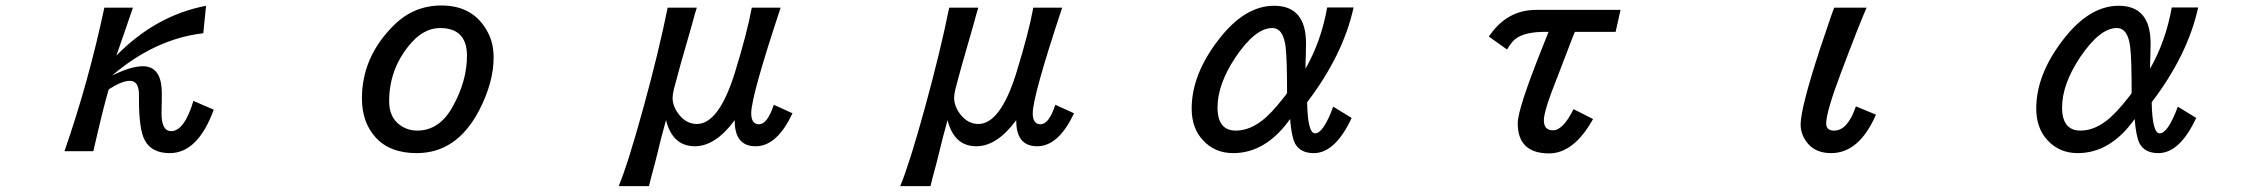

<svg xmlns="http://www.w3.org/2000/svg" viewBox="-20 -541 8040 682"><path d="M209 -3.9Q294.9 -251 350.6 -513.7H452.1L430.7 -451.2L393.6 -343.8Q533.2 -486.3 711.9 -520.5L702.1 -422.9Q531.2 -403.3 377.9 -272.5Q445.3 -305.7 487.3 -305.7Q554.7 -305.7 554.7 -210Q554.7 -203.1 554.7 -188.5Q553.7 -160.2 553.7 -138.7Q553.7 -75.2 587.9 -75.2Q634.8 -75.2 667 -182.6L739.3 -151.4Q682.6 2.9 583 2.9Q518.6 2.9 494.1 -43Q473.6 -81.1 473.6 -187.5V-204.1Q473.6 -253.9 441.4 -253.9Q413.1 -253.9 366.2 -223.6Q348.6 -166 311.5 -3.9Z M1547.9 -521.5Q1662.1 -521.5 1711.9 -427.7Q1733.4 -388.7 1733.4 -336.9Q1733.4 -248 1681.6 -148.4Q1602.5 2.9 1460 2.9Q1364.3 2.9 1313.5 -53.7Q1265.6 -107.4 1265.6 -191.4Q1265.6 -339.8 1379.9 -452.1Q1450.2 -521.5 1547.9 -521.5ZM1543 -441.4Q1482.4 -441.4 1431.6 -377.9Q1362.3 -292 1362.3 -181.6Q1362.3 -129.9 1393.6 -102.5Q1422.9 -77.1 1461.9 -77.1Q1541 -77.1 1587.9 -162.1Q1638.7 -252.9 1638.7 -342.8Q1638.7 -441.4 1543 -441.4Z M2285.2 120.1H2177.7Q2210.9 40 2265.6 -159.2Q2320.3 -358.4 2351.6 -513.7H2455.1L2448.2 -491.2L2437.5 -452.1Q2390.6 -291 2374 -225.6Q2369.1 -205.1 2369.1 -193.4Q2369.1 -162.1 2393.6 -131.8Q2419.9 -100.6 2455.1 -100.6Q2533.2 -100.6 2589.8 -281.2Q2633.8 -423.8 2650.4 -513.7H2752.9Q2648.4 -199.2 2648.4 -138.7Q2648.4 -99.6 2675.8 -99.6Q2706.1 -99.6 2728.5 -168.9L2794.9 -138.7Q2740.2 -21.5 2664.1 -21.5Q2588.9 -21.5 2589.8 -114.3Q2521.5 -21.5 2448.2 -21.5Q2369.1 -21.5 2345.7 -114.3L2329.1 -52.7L2307.6 34.2L2293 88.9Z M3285.2 120.1H3177.7Q3210.9 40 3265.6 -159.2Q3320.3 -358.4 3351.6 -513.7H3455.1L3448.2 -491.2L3437.5 -452.1Q3390.6 -291 3374 -225.6Q3369.1 -205.1 3369.1 -193.4Q3369.1 -162.1 3393.6 -131.8Q3419.9 -100.6 3455.1 -100.6Q3533.2 -100.6 3589.8 -281.2Q3633.8 -423.8 3650.4 -513.7H3752.9Q3648.4 -199.2 3648.4 -138.7Q3648.4 -99.6 3675.8 -99.6Q3706.1 -99.6 3728.5 -168.9L3794.9 -138.7Q3740.2 -21.5 3664.1 -21.5Q3588.9 -21.5 3589.8 -114.3Q3521.5 -21.5 3448.2 -21.5Q3369.1 -21.5 3345.7 -114.3L3329.1 -52.7L3307.6 34.2L3293 88.9Z M4781.2 -122.1Q4722.7 2.9 4646.5 2.9Q4598.6 2.9 4580.1 -31.2Q4567.4 -55.7 4562.5 -118.2Q4476.6 2.9 4360.4 2.9Q4294.9 2.9 4252.9 -43Q4212.9 -85.9 4212.9 -155.3Q4212.9 -277.3 4309.6 -401.4Q4401.4 -520.5 4505.9 -520.5Q4619.1 -520.5 4619.1 -386.7Q4619.1 -375 4618.2 -339.8Q4617.2 -325.2 4617.2 -296.9Q4672.9 -394.5 4694.3 -514.6H4788.1Q4751 -345.7 4623 -177.7Q4625 -67.4 4651.4 -67.4Q4680.7 -67.4 4715.8 -162.1ZM4551.8 -210.9Q4551.8 -328.1 4546.9 -372.1Q4539.1 -441.4 4499 -441.4Q4438.5 -441.4 4368.2 -336.9Q4304.7 -241.2 4304.7 -159.2Q4304.7 -77.1 4370.1 -77.1Q4423.8 -77.1 4476.6 -124Q4497.1 -142.6 4517.6 -167Q4551.8 -208 4551.8 -210.9Z M5574.2 -427.7 5569.3 -416 5564.5 -404.3Q5538.1 -334 5511.7 -266.6Q5463.9 -147.5 5463.9 -114.3Q5463.9 -78.1 5496.1 -78.1Q5532.2 -78.1 5569.3 -153.3L5638.7 -118.2Q5570.3 3.9 5482.4 3.9Q5371.1 3.9 5371.1 -103.5Q5371.1 -153.3 5456.1 -366.2Q5474.6 -413.1 5480.5 -427.7H5458Q5378.9 -425.8 5351.6 -391.6Q5342.8 -380.9 5333 -365.2L5268.6 -411.1Q5332 -505.9 5436.5 -505.9H5736.3L5718.8 -427.7Z M6643.6 -133.8Q6584 2.9 6484.4 2.9Q6431.6 2.9 6403.3 -29.3Q6376 -60.5 6376 -98.6Q6376 -156.2 6443.4 -363.3L6484.4 -484.4L6495.1 -513.7H6610.4Q6586.9 -461.9 6519.5 -283.2Q6466.8 -143.6 6466.8 -102.5Q6466.8 -77.1 6495.1 -77.1Q6543 -77.1 6572.3 -163.1Z M7781.2 -122.1Q7722.7 2.9 7646.5 2.9Q7598.6 2.9 7580.1 -31.2Q7567.4 -55.7 7562.5 -118.2Q7476.6 2.9 7360.4 2.9Q7294.9 2.9 7252.9 -43Q7212.9 -85.9 7212.9 -155.3Q7212.9 -277.3 7309.6 -401.4Q7401.4 -520.5 7505.9 -520.5Q7619.1 -520.5 7619.1 -386.7Q7619.1 -375 7618.2 -339.8Q7617.2 -325.2 7617.2 -296.9Q7672.9 -394.5 7694.3 -514.6H7788.1Q7751 -345.7 7623 -177.7Q7625 -67.4 7651.4 -67.4Q7680.7 -67.4 7715.8 -162.1ZM7551.8 -210.9Q7551.8 -328.1 7546.9 -372.1Q7539.1 -441.4 7499 -441.4Q7438.5 -441.4 7368.2 -336.9Q7304.7 -241.2 7304.7 -159.2Q7304.7 -77.1 7370.1 -77.1Q7423.8 -77.1 7476.6 -124Q7497.1 -142.6 7517.6 -167Q7551.8 -208 7551.8 -210.9Z"/></svg>

Font: MotoyaLCedar
Style: W3 mono
Weight: 400
Version: Version 1.01